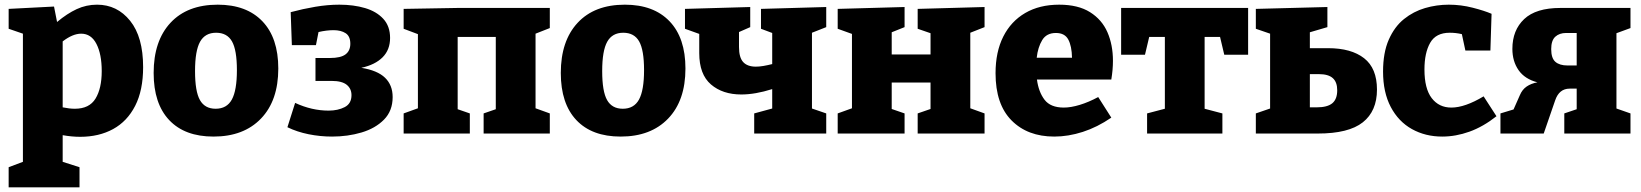

<svg xmlns="http://www.w3.org/2000/svg" viewBox="-20 -571 7017 821"><path d="M17 230V144L78 121V-427L17 -448V-533L211 -543L224 -477Q267 -513 308 -532Q349 -551 395 -551Q481 -551 536.5 -482Q592 -413 592 -284Q592 -185 558 -118.5Q524 -52 463.5 -19Q403 14 323 14Q287 14 248 7V121L320 144V230ZM300 -106Q362 -106 388.5 -149.5Q415 -193 415 -267Q415 -339 392.5 -383Q370 -427 327 -427Q291 -427 248 -394V-112Q277 -106 300 -106Z M911 -551Q1034 -551 1102 -480Q1170 -409 1170 -278Q1170 -141 1096 -64Q1022 13 893 13Q770 13 703.5 -57.5Q637 -128 637 -259Q637 -396 709 -473.5Q781 -551 911 -551ZM904 -431Q857 -431 835.5 -392.5Q814 -354 814 -267Q814 -180 835 -143Q856 -106 902 -106Q950 -106 971.5 -145.5Q993 -185 993 -271Q993 -357 972 -394Q951 -431 904 -431Z M1400 13Q1349 13 1299.5 3Q1250 -7 1209 -27L1242 -131Q1313 -98 1385 -98Q1425 -98 1454 -113Q1483 -128 1483 -164Q1483 -192 1462.5 -208.5Q1442 -225 1398 -225H1329V-323H1391Q1437 -323 1457.5 -338.5Q1478 -354 1478 -384Q1478 -416 1458 -429Q1438 -442 1406 -442Q1392 -442 1375.5 -440Q1359 -438 1342 -434L1331 -378H1228L1223 -519Q1275 -533 1328 -542Q1381 -551 1431 -551Q1492 -551 1541 -536.5Q1590 -522 1619 -490.5Q1648 -459 1648 -409Q1648 -358 1616 -326Q1584 -294 1525 -281Q1594 -270 1626.5 -238.5Q1659 -207 1659 -156Q1659 -97 1622 -59.5Q1585 -22 1526 -4.5Q1467 13 1400 13Z M1706 0V-86L1767 -108V-425L1706 -448V-533L1936 -537H2331V-451L2270 -427V-108L2331 -86V0H2048V-86L2100 -104V-413H1937V-104L1989 -86V0Z M2652 -551Q2775 -551 2843 -480Q2911 -409 2911 -278Q2911 -141 2837 -64Q2763 13 2634 13Q2511 13 2444.5 -57.5Q2378 -128 2378 -259Q2378 -396 2450 -473.5Q2522 -551 2652 -551ZM2645 -431Q2598 -431 2576.5 -392.5Q2555 -354 2555 -267Q2555 -180 2576 -143Q2597 -106 2643 -106Q2691 -106 2712.5 -145.5Q2734 -185 2734 -271Q2734 -357 2713 -394Q2692 -431 2645 -431Z M3513 -86V0H3205V-86L3282 -107V-190Q3209 -167 3150 -167Q3070 -167 3020 -210Q2970 -253 2970 -344V-426L2909 -448V-533L3188 -541V-455L3140 -434V-370Q3140 -325 3158 -305.5Q3176 -286 3212 -286Q3227 -286 3244.5 -289Q3262 -292 3282 -297V-430L3234 -448V-533L3513 -541V-455L3452 -431V-107Z M3562 0V-86L3623 -108V-426L3562 -448V-533L3848 -541V-455L3793 -433V-338H3959V-429L3904 -448V-533L4190 -541V-455L4129 -431V-108L4190 -86V0H3904V-86L3959 -105V-218H3793V-105L3848 -86V0Z M4488 13Q4374 13 4305.5 -56Q4237 -125 4237 -258Q4237 -349 4270 -414.5Q4303 -480 4364 -515.5Q4425 -551 4509 -551Q4590 -551 4641 -519Q4692 -487 4715.5 -433Q4739 -379 4739 -311Q4739 -273 4732 -231H4414Q4421 -178 4446.5 -144.5Q4472 -111 4529 -111Q4559 -111 4597 -122.5Q4635 -134 4676 -156L4732 -68Q4672 -27 4610 -7Q4548 13 4488 13ZM4495 -430Q4455 -430 4436.5 -399.5Q4418 -369 4413 -324H4564Q4563 -374 4548 -402Q4533 -430 4495 -430Z M4885 0V-86L4961 -106V-413H4894L4876 -337H4774V-537H5317V-337H5215L5197 -413H5131V-106L5207 -86V0Z M5350 0V-86L5411 -107V-427L5350 -448V-533L5656 -541V-455L5581 -433V-365H5659Q5758 -365 5813 -322Q5868 -279 5868 -188Q5868 -96 5807.5 -48Q5747 0 5615 0ZM5620 -254H5581V-112H5610Q5656 -112 5677 -129.5Q5698 -147 5698 -185Q5698 -220 5679 -237Q5660 -254 5620 -254Z M6147 13Q6075 13 6017.5 -19Q5960 -51 5927 -113.5Q5894 -176 5894 -265Q5894 -346 5918.5 -401.5Q5943 -457 5983.5 -489.5Q6024 -522 6073.5 -536.5Q6123 -551 6175 -551Q6227 -551 6277.5 -538Q6328 -525 6358 -512L6353 -355H6246L6231 -425Q6206 -431 6179 -431Q6120 -431 6095.5 -388Q6071 -345 6071 -274Q6071 -192 6102 -151.5Q6133 -111 6186 -111Q6244 -111 6324 -159L6379 -74Q6322 -29 6263.5 -8Q6205 13 6147 13Z M6396 0V-86L6452 -103L6479 -164Q6489 -188 6508 -201Q6527 -214 6554 -219Q6500 -233 6473.5 -271Q6447 -309 6447 -362Q6447 -442 6497.5 -489.5Q6548 -537 6652 -537H6952V-451L6892 -429V-107L6952 -86V0H6669V-86L6722 -104V-192H6692Q6647 -192 6630 -142L6581 0ZM6683 -291H6722V-430H6677Q6648 -430 6630.5 -414Q6613 -398 6613 -361Q6613 -322 6631 -306.5Q6649 -291 6683 -291Z"/></svg>

Font: Bitter ExtraBold
Style: Regular
Weight: 800
Designer: Sol Matas, and Bitter project Authors
Foundry: Sol Matas
Version: Version 2.001